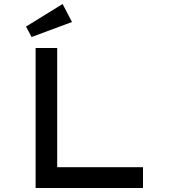

<svg xmlns="http://www.w3.org/2000/svg" viewBox="-20 -940 854 960"><path d="M158 0V-700H266V-104H695V0ZM138 -755 110 -807 293 -920 340 -830Z"/></svg>

Font: Lexend Peta
Style: Regular
Weight: 400
Designer: Bonnie Shaver-Troup, Thomas Jockin
Foundry: Lexend
Version: Version 1.007